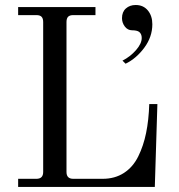

<svg xmlns="http://www.w3.org/2000/svg" viewBox="-20 -740 710 760"><path d="M51.8 0V-32.2H124Q150.9 -32.2 150.9 -59.1V-652.8Q150.9 -667 144.5 -673.6Q138.2 -680.2 124 -680.2H51.8V-711.9H357.9V-680.2H270Q255.9 -680.2 249.5 -673.6Q243.2 -667 243.2 -652.8V-59.1Q243.2 -32.2 270 -32.2H386.2Q434.6 -32.2 470.5 -55.4Q506.3 -78.6 527.1 -120.6Q547.9 -162.6 558.3 -213.6Q568.8 -264.6 570.8 -328.1H603L592.8 0ZM464.8 -500Q495.6 -515.6 518.3 -541.5Q541 -567.4 541 -589.8Q541 -605.5 530.8 -613.8Q522 -620.1 502.9 -620.1Q485.4 -620.1 474.1 -635Q462.9 -649.9 462.9 -668Q462.9 -692.9 478.3 -706.5Q493.7 -720.2 517.1 -720.2Q547.4 -720.2 565.2 -698.7Q583 -677.2 583 -644Q583 -594.2 551.3 -551.3Q519.5 -508.3 477.1 -487.8Z"/></svg>

Font: Flanker Steampunk
Style: Regular
Weight: 400
Designer: Alexey Kryukov, Leonardo Di Lena
Foundry: Alexey Kryukov, Leonardo Di Lena
Version: 1.210